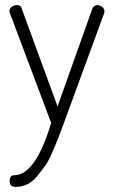

<svg xmlns="http://www.w3.org/2000/svg" viewBox="-20 -499 448 754"><path d="M17 -455Q17 -465 26 -472Q35 -479 46 -479Q62 -479 65 -466L206 -81L343 -466Q350 -479 362 -479Q372 -479 381 -472Q390 -465 390 -455Q390 -450 389 -447L231 -16L210 40Q204 56 188 93.5Q172 131 159 149.5Q146 168 127 191.5Q108 215 86.5 225Q65 235 41 235Q18 235 18 212Q18 189 36 189Q119 189 181 -16L19 -447Q17 -453 17 -455Z"/></svg>

Font: Terminal Dosis
Style: Light
Weight: 300
Designer: EdgarTolentino, PabloImpallari, IginoMarini
Foundry: EdgarTolentino, PabloImpallari, IginoMarini
Version: Version 1.006